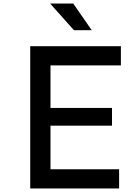

<svg xmlns="http://www.w3.org/2000/svg" viewBox="-20 -1060 790 1080"><path d="M150 0V-800H660V-692H264V-453H610V-353H264V-108H650V0ZM496 -890H396L262 -1040H392Z"/></svg>

Font: Martian Mono SemiExpanded
Style: Regular
Weight: 400
Width: 6
Monospace: yes
Designer: Roman Shamin
Foundry: Evil Martians
Version: Version 1.000